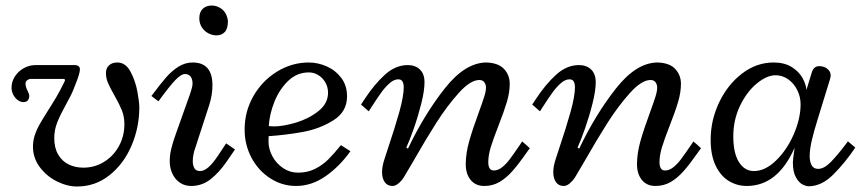

<svg xmlns="http://www.w3.org/2000/svg" viewBox="-20 -660 3098 691"><path d="M391.1 -317.9Q408.7 -287.1 418.2 -263.9Q427.7 -240.7 427.7 -212.9Q427.7 -170.4 408.2 -134.5Q388.7 -98.6 354.7 -77.6Q320.8 -56.6 279.8 -56.6Q251 -56.6 227.3 -68.1Q203.6 -79.6 189.5 -103.5Q175.3 -127.4 175.3 -163.1Q175.3 -192.4 186 -219.5Q196.8 -246.6 218.3 -285.6Q226.1 -299.3 233.4 -313.7Q240.7 -328.1 245.1 -339.8L251 -355Q267.6 -395 267.6 -410.6Q267.6 -425.8 247.1 -425.8H107.9Q85.9 -425.8 65.9 -414.8Q45.9 -403.8 33.7 -385Q21.5 -366.2 21.5 -344.2Q21.5 -332 27.3 -320.1Q33.2 -308.1 43.2 -300.3Q53.2 -292.5 64.9 -292.5Q74.7 -292.5 80.1 -298.8Q85.4 -305.2 85.4 -315.9Q85.4 -320.8 80.1 -331.5Q71.8 -347.2 71.8 -359.4Q71.8 -366.7 77.9 -371.3Q84 -376 90.3 -376H207.5Q213.9 -376 213.9 -371.6Q213.9 -369.1 210.9 -363.8Q196.8 -334.5 182.6 -310.5Q168.5 -286.6 150.4 -258.3Q131.3 -228 121.3 -210.2Q111.3 -192.4 105 -172.9Q98.6 -153.3 98.6 -132.3Q98.6 -91.8 123 -58.8Q147.5 -25.9 184.6 -7.3Q221.7 11.2 257.3 11.2Q323.2 11.2 374.5 -29.8Q425.8 -70.8 453.6 -136.5Q481.4 -202.1 481.4 -273.4Q481.4 -292 474.4 -330.6Q467.3 -369.1 449.7 -402.1Q432.1 -435.1 402.3 -435.1Q383.3 -435.1 372.3 -424.8Q361.3 -414.6 361.3 -397.5Q361.3 -378.9 368.4 -362.1Q375.5 -345.2 391.1 -317.9Z M800.3 -584.5Q797.4 -610.8 780.5 -625.5Q763.7 -640.1 741.7 -640.1Q722.2 -640.1 709.7 -628.4Q697.3 -616.7 697.3 -594.2Q697.3 -575.7 706.5 -561.5Q715.8 -547.4 730.2 -540Q744.6 -532.7 758.8 -532.7Q777.8 -532.7 789.1 -544.9Q800.3 -557.1 800.3 -584.5ZM766.1 -102.1Q747.1 -73.2 731 -58.8Q714.8 -44.4 700.2 -44.4Q685.1 -44.4 679.4 -54.9Q673.8 -65.4 673.8 -79.6Q673.8 -91.8 676.3 -104.2Q678.7 -116.7 681.6 -124L732.9 -281.7Q744.6 -318.4 744.6 -353Q744.6 -435.1 673.3 -435.1Q646 -435.1 622.1 -419.9Q598.1 -404.8 577.1 -380.6Q556.2 -356.4 524.9 -314.5L550.3 -295.4Q591.8 -352.5 612.1 -373Q632.3 -393.6 645.5 -393.6Q658.7 -393.6 665.8 -384.5Q672.9 -375.5 672.9 -360.4Q672.9 -349.1 668.5 -336.2Q664.1 -323.2 663.1 -319.3L613.8 -180.7Q602.5 -149.9 596.7 -126Q590.8 -102.1 590.8 -79.6Q590.8 -55.7 600.3 -35.2Q609.9 -14.6 627.2 -2.7Q644.5 9.3 668 9.3Q707 9.3 737.8 -14.9Q768.6 -39.1 795.9 -78.6L825.7 -122.1L793.9 -144Z M860.4 -193.8Q860.4 -138.7 885.3 -92Q910.2 -45.4 952.9 -18.1Q995.6 9.3 1045.4 9.3Q1101.1 9.3 1151.4 -25.6Q1201.7 -60.5 1241.2 -115.7L1207 -137.7Q1182.1 -106.9 1161.6 -86.4Q1141.1 -65.9 1113.8 -52.2Q1086.4 -38.6 1052.7 -38.6Q1023.4 -38.6 999 -54.9Q974.6 -71.3 960.4 -97.4Q946.3 -123.5 946.3 -151.4L946.8 -169.9Q1010.7 -174.3 1070.8 -185.3Q1130.9 -196.3 1179.9 -227.1Q1229 -257.8 1229 -313Q1229 -352.1 1208.3 -379.6Q1187.5 -407.2 1155.8 -421.1Q1124 -435.1 1091.3 -435.1Q1030.8 -435.1 977.5 -402.6Q924.3 -370.1 892.3 -314.7Q860.4 -259.3 860.4 -193.8ZM1160.6 -326.2Q1160.6 -287.6 1126.2 -260.3Q1091.8 -232.9 1045.7 -219Q999.5 -205.1 966.3 -205.1Q961.9 -205.1 947.3 -206.1Q949.7 -248.5 967.5 -293.5Q985.4 -338.4 1017.1 -368.9Q1048.8 -399.4 1091.8 -399.4Q1109.4 -399.4 1125.2 -389.9Q1141.1 -380.4 1150.9 -363.5Q1160.6 -346.7 1160.6 -326.2Z M1507.8 -363.8Q1507.8 -394 1491.2 -409.9Q1474.6 -425.8 1447.8 -425.8Q1403.3 -425.8 1365 -390.9Q1326.7 -356 1292.5 -303.7L1279.3 -283.7L1307.1 -259.3L1317.4 -275.4Q1339.4 -309.6 1353.5 -328.9Q1367.7 -348.1 1383.1 -361.3Q1398.4 -374.5 1413.1 -374.5Q1424.8 -374.5 1429 -366Q1433.1 -357.4 1433.1 -347.2Q1433.1 -314.5 1417.5 -258.3Q1401.9 -202.1 1374.5 -120.6L1364.3 -89.4Q1355 -61.5 1355 -41Q1355 -18.1 1364.7 -4.4Q1374.5 9.3 1392.6 9.3Q1403.3 9.3 1414.3 0Q1425.3 -9.3 1433.1 -21.5Q1439 -30.8 1466.8 -78.6Q1512.2 -158.2 1550.3 -218Q1588.4 -277.8 1630.6 -325Q1672.9 -372.1 1705.1 -372.1Q1717.3 -372.1 1723.1 -363.8Q1729 -355.5 1729 -345.2Q1729 -332 1722.9 -312.5Q1716.8 -293 1702.6 -253.9Q1681.2 -196.3 1668.7 -152.1Q1656.2 -107.9 1656.2 -68.8Q1656.2 -34.2 1673.8 -12.5Q1691.4 9.3 1722.7 9.3Q1752.4 9.3 1776.9 -4.6Q1801.3 -18.6 1823.5 -43.5Q1845.7 -68.4 1876 -111.8L1886.7 -126.5Q1877.4 -135.7 1859.4 -150.9L1852.1 -140.1Q1827.1 -103.5 1814.2 -86.4Q1801.3 -69.3 1786.9 -57.9Q1772.5 -46.4 1757.3 -46.4Q1737.3 -46.4 1737.3 -76.7Q1737.3 -101.1 1746.3 -130.6Q1755.4 -160.2 1773.4 -206.1Q1793.9 -258.3 1804.2 -293Q1814.5 -327.6 1814.5 -358.4Q1814.5 -389.6 1794.2 -411.6Q1773.9 -433.6 1731 -435.1Q1654.3 -435.1 1580.6 -341.6Q1506.8 -248 1448.2 -125L1442.4 -128.9Q1454.1 -154.3 1469.5 -198.2Q1484.9 -242.2 1496.3 -287.8Q1507.8 -333.5 1507.8 -363.8Z M2124 -363.8Q2124 -394 2107.4 -409.9Q2090.8 -425.8 2064 -425.8Q2019.5 -425.8 1981.2 -390.9Q1942.9 -356 1908.7 -303.7L1895.5 -283.7L1923.3 -259.3L1933.6 -275.4Q1955.6 -309.6 1969.7 -328.9Q1983.9 -348.1 1999.3 -361.3Q2014.6 -374.5 2029.3 -374.5Q2041 -374.5 2045.2 -366Q2049.3 -357.4 2049.3 -347.2Q2049.3 -314.5 2033.7 -258.3Q2018.1 -202.1 1990.7 -120.6L1980.5 -89.4Q1971.2 -61.5 1971.2 -41Q1971.2 -18.1 1981 -4.4Q1990.7 9.3 2008.8 9.3Q2019.5 9.3 2030.5 0Q2041.5 -9.3 2049.3 -21.5Q2055.2 -30.8 2083 -78.6Q2128.4 -158.2 2166.5 -218Q2204.6 -277.8 2246.8 -325Q2289.1 -372.1 2321.3 -372.1Q2333.5 -372.1 2339.4 -363.8Q2345.2 -355.5 2345.2 -345.2Q2345.2 -332 2339.1 -312.5Q2333 -293 2318.8 -253.9Q2297.4 -196.3 2284.9 -152.1Q2272.5 -107.9 2272.5 -68.8Q2272.5 -34.2 2290 -12.5Q2307.6 9.3 2338.9 9.3Q2368.7 9.3 2393.1 -4.6Q2417.5 -18.6 2439.7 -43.5Q2461.9 -68.4 2492.2 -111.8L2502.9 -126.5Q2493.7 -135.7 2475.6 -150.9L2468.3 -140.1Q2443.4 -103.5 2430.4 -86.4Q2417.5 -69.3 2403.1 -57.9Q2388.7 -46.4 2373.5 -46.4Q2353.5 -46.4 2353.5 -76.7Q2353.5 -101.1 2362.5 -130.6Q2371.6 -160.2 2389.6 -206.1Q2410.2 -258.3 2420.4 -293Q2430.7 -327.6 2430.7 -358.4Q2430.7 -389.6 2410.4 -411.6Q2390.1 -433.6 2347.2 -435.1Q2270.5 -435.1 2196.8 -341.6Q2123 -248 2064.5 -125L2058.6 -128.9Q2070.3 -154.3 2085.7 -198.2Q2101.1 -242.2 2112.5 -287.8Q2124 -333.5 2124 -363.8Z M3022.5 -139.2Q2994.1 -101.6 2970 -76.9Q2945.8 -52.2 2924.3 -52.2Q2908.2 -52.2 2901.1 -65.2Q2894 -78.1 2894 -98.1Q2894 -122.1 2901.6 -154.8Q2909.2 -187.5 2922.4 -229.5L2967.3 -375.5Q2969.7 -385.3 2969.7 -388.2Q2969.7 -402.3 2957.8 -412.1Q2945.8 -421.9 2928.7 -421.9Q2918 -421.9 2911.6 -416.3Q2905.3 -410.6 2901.9 -400.4L2882.3 -336.4Q2880.9 -356.9 2867.9 -379.9Q2855 -402.8 2829.1 -418.9Q2803.2 -435.1 2764.2 -435.1Q2702.6 -435.1 2650.6 -395.3Q2598.6 -355.5 2568.1 -291.3Q2537.6 -227.1 2537.6 -157.2Q2537.6 -101.1 2555.7 -63.7Q2573.7 -26.4 2603.3 -8.5Q2632.8 9.3 2667.5 9.3Q2779.3 9.3 2839.8 -128.4Q2833.5 -85 2833.5 -76.2Q2833.5 -41 2844.5 -21.7Q2855.5 -2.4 2868.4 3.9Q2881.3 10.3 2890.6 10.3Q2936.5 10.3 2978.8 -31.7Q3021 -73.7 3058.1 -128.9L3031.7 -151.4ZM2693.4 -44.4Q2659.7 -44.4 2639.4 -76.7Q2619.1 -108.9 2619.1 -169.4Q2619.1 -228.5 2643.3 -279.1Q2667.5 -329.6 2703.6 -359.4Q2739.7 -389.2 2771.5 -389.2Q2795.9 -389.2 2816.7 -374.5Q2837.4 -359.9 2849.4 -335.7Q2861.3 -311.5 2861.3 -284.7Q2861.3 -233.4 2836.7 -176.8Q2812 -120.1 2772.9 -82.3Q2733.9 -44.4 2693.4 -44.4Z"/></svg>

Font: Radley
Style: Italic
Weight: 400
Italic angle: -12°
Designer: Vernon Adams
Foundry: Vernon Adams
Version: Version 1.003; ttfautohint (v1.6)